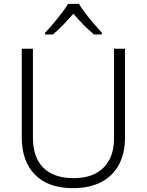

<svg xmlns="http://www.w3.org/2000/svg" viewBox="-20 -967 762 997"><path d="M629 -252Q629 -171 597.5 -112Q566 -53 505.5 -21.5Q445 10 359 10Q230 10 161.5 -60Q93 -130 93 -254V-714H151V-254Q151 -150 205 -96Q259 -42 362 -42Q430 -42 476.5 -66.5Q523 -91 547.5 -137Q572 -183 572 -248V-714H629ZM390 -947Q402 -926 423 -898.5Q444 -871 467.5 -844Q491 -817 509 -797V-788H468Q441 -810 413 -839Q385 -868 361 -896Q337 -868 309.5 -839.5Q282 -811 255 -788H214V-797Q233 -817 256 -844Q279 -871 300 -898.5Q321 -926 334 -947Z"/></svg>

Font: Noto Sans Hebrew Light
Style: Regular
Weight: 300
Designer: Monotype Design Team
Foundry: Monotype Imaging Inc.
Version: Version 2.003